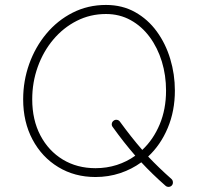

<svg xmlns="http://www.w3.org/2000/svg" viewBox="-20 -695 785 765"><path d="M360.4 10.3Q277.3 10.3 212.2 -29.3Q147 -68.8 109.6 -138.9Q72.3 -209 72.3 -299.3Q72.3 -372.6 96.4 -440.2Q120.6 -507.8 164.8 -560.8Q209 -613.8 269.5 -644.5Q330.1 -675.3 402.3 -675.3Q467.3 -675.3 518.3 -646.7Q569.3 -618.2 604.7 -569.6Q640.1 -521 658.4 -460Q676.8 -398.9 676.8 -334Q676.8 -252.9 648.4 -185.3Q620.1 -117.7 570.3 -71.3Q612.8 -26.4 663.1 18.1Q668.5 22.9 668.9 30.8Q669.4 38.6 664.6 43.9Q659.7 49.3 652.1 49.6Q644.5 49.8 639.2 44.9Q586.4 -1.5 543 -48.3Q504.9 -20.5 458.5 -5.1Q412.1 10.3 360.4 10.3ZM360.4 -24.9Q405.3 -24.9 445.6 -37.8Q485.8 -50.8 519 -74.7Q496.1 -101.1 473.6 -129.6Q451.2 -158.2 428.7 -189.5Q424.3 -195.3 425.5 -202.6Q426.8 -210 433.1 -214.4Q439 -218.8 446.3 -217.5Q453.6 -216.3 458 -210Q480.5 -179.2 502.4 -151.4Q524.4 -123.5 546.9 -97.7Q590.8 -138.7 616.2 -199.2Q641.6 -259.8 641.6 -334Q641.6 -395 624.8 -450Q607.9 -504.9 576.4 -547.6Q544.9 -590.3 500.7 -614.7Q456.5 -639.2 402.3 -639.2Q339.4 -639.2 285.6 -611.8Q231.9 -584.5 192.1 -537.1Q152.3 -489.7 130.4 -428.5Q108.4 -367.2 108.4 -299.3Q108.4 -217.3 140.9 -155.5Q173.3 -93.8 230.2 -59.3Q287.1 -24.9 360.4 -24.9Z"/></svg>

Font: Mikhak-FD ExtraLight
Style: Regular
Weight: 200
Designer: Amin Abedi
Version: Version 3.2